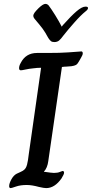

<svg xmlns="http://www.w3.org/2000/svg" viewBox="-20 -966 472 986"><path d="M27 -10Q27 -24 38.5 -45Q50 -66 66 -74Q70 -76 84.5 -82.5Q99 -89 104 -94Q114 -102 119 -121Q124 -140 128 -176L191 -618Q171 -618 150 -615Q129 -613 111 -609Q93 -605 87 -605Q78 -605 78 -616Q78 -628 86 -642Q112 -694 170 -694H221Q292 -694 330 -697Q402 -702 397 -702Q405 -702 405 -692Q405 -684 397 -671Q392 -663 385 -650Q378 -637 370 -632.5Q362 -628 347 -626L322 -624Q312 -624 298 -622L228 -139Q226 -122 220 -107.5Q214 -93 206 -86V-84Q246 -78 257 -78Q276 -78 287.5 -83Q299 -88 301 -88Q309 -88 309 -79Q309 -71 296 -50Q261 0 217 0Q206 0 180 -6Q144 -16 117 -16Q85 -16 62 -8Q39 0 35 0Q27 0 27 -10ZM228 -771Q212 -801 199 -818.5Q186 -836 157 -870Q151 -878 151 -884Q151 -892 157.5 -901Q164 -910 178 -924Q201 -946 213 -946Q222 -946 229 -939Q243 -921 263.5 -888Q284 -855 297 -829L303 -837Q345 -884 373 -908Q401 -932 419 -932Q432 -932 432 -925Q432 -917 420 -908Q395 -888 361.5 -850Q328 -812 306 -784Q293 -766 283.5 -758Q274 -750 259 -750Q248 -750 242 -754.5Q236 -759 228 -771Z"/></svg>

Font: Charm
Style: Bold
Weight: 700
Designer: Katatrad Aksorn Co.,Ltd.
Foundry: Cadson Demak Co.,Ltd.
Version: Version 1.001